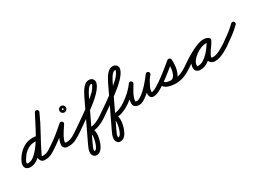

<svg xmlns="http://www.w3.org/2000/svg" viewBox="-52 -1368 3367 2485"><g transform="rotate(-30 1632.0 -126.0)"><path d="M337 -280Q349 -277 355 -266Q361 -255 358 -243Q355 -231 344 -225Q333 -219 321 -222Q293 -229 267 -229Q207 -229 158.5 -199.5Q110 -170 77 -122Q66 -106 52 -83.5Q38 -61 38 -41Q38 -34 44.5 -33Q51 -32 57 -32Q97 -32 136.5 -60.5Q176 -89 214.5 -137Q253 -185 288.5 -243Q324 -301 355.5 -360Q387 -419 413 -471Q439 -523 458 -558Q458 -558 458 -558Q458 -558 458 -558Q463 -569 475 -572.5Q487 -576 498 -570Q509 -565 512.5 -553Q516 -541 510 -530Q488 -489 460 -432Q432 -375 398.5 -312.5Q365 -250 326.5 -189.5Q288 -129 244.5 -80Q201 -31 154 -1.5Q107 28 57 28Q25 28 1.5 10.5Q-22 -7 -22 -41Q-22 -72 -6 -102Q10 -132 27 -156Q70 -216 131 -252.5Q192 -289 267 -289Q301 -289 337 -280Q337 -280 337 -280Q337 -280 337 -280ZM496 -571Q508 -566 512 -554.5Q516 -543 511 -532Q453 -402 383 -277.5Q313 -153 252 -24Q252 -24 254 -31Q255 -38 255 -37Q255 -30 256 -24.5Q257 -19 265 -19Q318 -19 361 -45.5Q404 -72 445 -101Q445 -101 445 -101Q445 -101 445 -101Q456 -109 468 -107Q480 -105 487 -95Q495 -84 493 -72Q491 -60 481 -53Q431 -17 380 12Q329 41 265 41Q230 41 212.5 18Q195 -5 195 -37Q195 -38 196 -43Q198 -49 198 -50Q258 -178 328 -302.5Q398 -427 457 -556Q462 -568 473.5 -572Q485 -576 496 -571Z M480 -52Q470 -45 457.5 -47.5Q445 -50 438 -60Q431 -70 433.5 -82.5Q436 -95 446 -102Q503 -141 558 -186Q613 -231 665 -277Q674 -286 685 -285Q696 -284 704 -278Q712 -271 714.5 -260.5Q717 -250 711 -239Q683 -195 653 -150.5Q623 -106 606 -57Q600 -38 600 -28.5Q600 -19 622 -19Q674 -19 721 -46Q768 -73 809 -102Q809 -102 809 -102Q809 -102 809 -102Q819 -109 831 -106.5Q843 -104 851 -94Q858 -84 855.5 -72Q853 -60 843 -52Q794 -18 739.5 11.5Q685 41 622 41Q576 41 557.5 23Q539 5 540.5 -24.5Q542 -54 556 -89Q570 -124 590 -159Q610 -194 629.5 -223.5Q649 -253 659 -271Q666 -282 677.5 -280.5Q689 -279 699 -271Q708 -264 711.5 -252.5Q715 -241 705 -233Q652 -185 595.5 -139Q539 -93 480 -52Q480 -52 480 -52Q480 -52 480 -52ZM783 -422Q780 -420 779.5 -416.5Q779 -413 779 -414Q779 -415 779.5 -411.5Q780 -408 783 -406Q785 -403 788.5 -402.5Q792 -402 791 -402Q790 -402 793.5 -402.5Q797 -403 799 -406Q802 -408 802.5 -411.5Q803 -415 803 -414Q803 -413 802.5 -416.5Q802 -420 799 -422Q797 -425 793.5 -425.5Q790 -426 791 -426Q792 -426 788.5 -425.5Q785 -425 783 -422ZM743 -414Q743 -434 757 -448Q771 -462 791 -462Q811 -462 825 -448Q839 -434 839 -414Q839 -394 825 -380Q811 -366 791 -366Q771 -366 757 -380Q743 -394 743 -414Z M843 -52Q833 -45 821 -47.5Q809 -50 801 -60Q794 -70 796.5 -82Q799 -94 809 -102Q891 -159 974.5 -216.5Q1058 -274 1136 -337Q1173 -368 1214 -407Q1255 -446 1275 -491Q1281 -505 1282 -509Q1283 -513 1271 -513Q1256 -513 1240.5 -499Q1225 -485 1211.5 -465.5Q1198 -446 1188 -426.5Q1178 -407 1172 -396Q1172 -396 1172 -396Q1172 -396 1172 -396Q1105 -256 1038 -116Q971 24 904 164Q895 184 884.5 207.5Q874 231 874 253Q874 255 874.5 258.5Q875 262 877 262Q896 262 910.5 240Q925 218 935.5 186Q946 154 951.5 125Q957 96 957 82Q957 66 953.5 47.5Q950 29 941 16Q932 3 941 -14Q949 -31 965 -31Q1022 -31 1070 -50.5Q1118 -70 1164 -102Q1164 -102 1164 -102Q1164 -102 1164 -102Q1174 -109 1186.5 -106.5Q1199 -104 1206 -94Q1213 -84 1210.5 -71.5Q1208 -59 1198 -52Q1144 -15 1087.5 7Q1031 29 965 29Q957 29 958.5 19.5Q960 10 965 -1Q971 -11 978.5 -17.5Q986 -24 990 -18Q1005 3 1011 30Q1017 57 1017 82Q1017 110 1008.5 150.5Q1000 191 983 230.5Q966 270 939.5 296Q913 322 877 322Q848 322 831 301.5Q814 281 814 253Q814 224 825.5 194.5Q837 165 850 138Q917 -2 984 -142Q1051 -282 1118 -422Q1118 -422 1118 -422Q1118 -422 1118 -422Q1132 -451 1153.5 -486Q1175 -521 1204 -546.5Q1233 -572 1270 -573Q1289 -573 1306.5 -565.5Q1324 -558 1333 -540Q1346 -516 1338 -487.5Q1330 -459 1309.5 -429.5Q1289 -400 1263.5 -373Q1238 -346 1213.5 -324.5Q1189 -303 1174 -291Q1095 -227 1010.5 -168.5Q926 -110 843 -52Q843 -52 843 -52Q843 -52 843 -52Z M1198 -52Q1188 -45 1176 -47.5Q1164 -50 1156 -60Q1149 -70 1151.5 -82Q1154 -94 1164 -102Q1246 -159 1329.5 -216.5Q1413 -274 1491 -337Q1528 -368 1569 -407Q1610 -446 1630 -491Q1636 -505 1637 -509Q1638 -513 1626 -513Q1611 -513 1595.5 -499Q1580 -485 1566.5 -465.5Q1553 -446 1543 -426.5Q1533 -407 1527 -396Q1527 -396 1527 -396Q1527 -396 1527 -396Q1460 -256 1393 -116Q1326 24 1259 164Q1250 184 1239.5 207.5Q1229 231 1229 253Q1229 255 1229.5 258.5Q1230 262 1232 262Q1251 262 1265.5 240Q1280 218 1290.5 186Q1301 154 1306.5 125Q1312 96 1312 82Q1312 66 1308.5 47.5Q1305 29 1296 16Q1287 3 1296 -14Q1304 -31 1320 -31Q1377 -31 1425 -50.5Q1473 -70 1519 -102Q1519 -102 1519 -102Q1519 -102 1519 -102Q1529 -109 1541.5 -106.5Q1554 -104 1561 -94Q1568 -84 1565.5 -71.5Q1563 -59 1553 -52Q1499 -15 1442.5 7Q1386 29 1320 29Q1312 29 1313.5 19.5Q1315 10 1320 -1Q1326 -11 1333.5 -17.5Q1341 -24 1345 -18Q1360 3 1366 30Q1372 57 1372 82Q1372 110 1363.5 150.5Q1355 191 1338 230.5Q1321 270 1294.5 296Q1268 322 1232 322Q1203 322 1186 301.5Q1169 281 1169 253Q1169 224 1180.5 194.5Q1192 165 1205 138Q1272 -2 1339 -142Q1406 -282 1473 -422Q1473 -422 1473 -422Q1473 -422 1473 -422Q1487 -451 1508.5 -486Q1530 -521 1559 -546.5Q1588 -572 1625 -573Q1644 -573 1661.5 -565.5Q1679 -558 1688 -540Q1701 -516 1693 -487.5Q1685 -459 1664.5 -429.5Q1644 -400 1618.5 -373Q1593 -346 1568.5 -324.5Q1544 -303 1529 -291Q1450 -227 1365.5 -168.5Q1281 -110 1198 -52Q1198 -52 1198 -52Q1198 -52 1198 -52Z M1510 -60Q1503 -70 1505.5 -82.5Q1508 -95 1518 -102Q1569 -137 1616 -180.5Q1663 -224 1699 -274Q1707 -286 1718.5 -287Q1730 -288 1739 -282Q1748 -276 1752 -265.5Q1756 -255 1749 -242Q1732 -212 1710 -176.5Q1688 -141 1672 -104Q1656 -67 1656 -32Q1656 -27 1665 -26Q1674 -25 1677 -25Q1700 -25 1730.5 -44.5Q1761 -64 1794 -94Q1827 -124 1857.5 -158Q1888 -192 1912.5 -222Q1937 -252 1950 -270Q1958 -282 1970 -282.5Q1982 -283 1991 -276Q2000 -269 2003.5 -257.5Q2007 -246 1997 -234Q1987 -222 1976.5 -209Q1966 -196 1958 -182Q1958 -182 1958 -182Q1958 -183 1958 -183Q1940 -148 1919 -109Q1898 -70 1898 -30Q1898 -25 1899 -24Q1899 -24 1898 -24Q1898 -25 1898 -25Q1901 -19 1898 -20.5Q1895 -22 1893.5 -24.5Q1892 -27 1897 -27Q1916 -27 1945 -41Q1974 -55 2002 -73Q2030 -91 2046 -102Q2046 -102 2046 -102Q2046 -102 2046 -102Q2056 -109 2068 -106.5Q2080 -104 2088 -94Q2095 -84 2092.5 -72Q2090 -60 2080 -52Q2059 -37 2026.5 -17Q1994 3 1959.5 18Q1925 33 1897 33Q1861 33 1846 5Q1846 5 1846 4Q1845 4 1845 4Q1838 -11 1838 -30Q1838 -79 1860.5 -124Q1883 -169 1906 -211Q1906 -211 1906 -212Q1906 -212 1906 -212Q1915 -228 1927 -242.5Q1939 -257 1951 -272Q1960 -283 1971.5 -283.5Q1983 -284 1992 -277Q2001 -270 2004 -259Q2007 -248 1998 -236Q1981 -211 1953.5 -176.5Q1926 -142 1891.5 -105.5Q1857 -69 1819.5 -37Q1782 -5 1745.5 15Q1709 35 1677 35Q1647 35 1621.5 19Q1596 3 1596 -32Q1596 -74 1612.5 -115.5Q1629 -157 1653 -196.5Q1677 -236 1697 -272Q1704 -284 1716 -285Q1728 -286 1737 -280Q1747 -273 1751.5 -262Q1756 -251 1747 -240Q1708 -185 1657.5 -137.5Q1607 -90 1552 -52Q1542 -45 1529.5 -47.5Q1517 -50 1510 -60Z M2079 -52Q2069 -45 2056.5 -47.5Q2044 -50 2037 -60Q2030 -70 2032.5 -82.5Q2035 -95 2045 -102Q2107 -145 2166.5 -192.5Q2226 -240 2284 -288Q2296 -298 2313 -291Q2331 -284 2333 -268Q2336 -239 2334.5 -201Q2333 -163 2324.5 -124Q2316 -85 2298.5 -51.5Q2281 -18 2254 2.5Q2227 23 2188 23Q2152 23 2114 11.5Q2076 0 2053 -32Q2045 -44 2048.5 -55.5Q2052 -67 2061 -74Q2070 -80 2082 -79.5Q2094 -79 2103 -66Q2114 -50 2138 -42Q2162 -34 2188.5 -31.5Q2215 -29 2232 -29Q2285 -29 2337.5 -50Q2390 -71 2433 -101Q2433 -101 2433 -101Q2433 -101 2433 -101Q2443 -109 2455 -107Q2467 -105 2474 -94Q2482 -84 2480 -72Q2478 -60 2467 -53Q2417 -17 2356 7Q2295 31 2232 31Q2203 31 2168.5 26Q2134 21 2103 7.5Q2072 -6 2053 -32Q2045 -44 2048.5 -55.5Q2052 -67 2061 -74Q2070 -80 2082 -79.5Q2094 -79 2103 -66Q2115 -48 2141 -42.5Q2167 -37 2188 -37Q2212 -37 2228.5 -54.5Q2245 -72 2255 -99.5Q2265 -127 2269.5 -158Q2274 -189 2274.5 -216.5Q2275 -244 2273 -261Q2272 -268 2282 -268Q2292 -268 2303 -264Q2314 -259 2321 -252.5Q2328 -246 2322 -241Q2263 -193 2202.5 -144.5Q2142 -96 2079 -52Q2079 -52 2079 -52Q2079 -52 2079 -52Z M2425 -60Q2418 -70 2420.5 -82Q2423 -94 2433 -102Q2466 -125 2514 -156.5Q2562 -188 2616.5 -217.5Q2671 -247 2723.5 -267Q2776 -287 2818 -287Q2837 -287 2856 -282Q2875 -277 2890 -265Q2902 -257 2903 -245.5Q2904 -234 2898 -225Q2892 -216 2881 -212Q2870 -208 2858 -215Q2839 -226 2816 -226Q2785 -226 2744 -209.5Q2703 -193 2664.5 -165Q2626 -137 2601 -103Q2576 -69 2576 -34Q2576 -24 2580 -23.5Q2584 -23 2595 -23Q2633 -23 2671.5 -47Q2710 -71 2744.5 -107.5Q2779 -144 2806 -183Q2833 -222 2850 -252Q2857 -266 2869 -268Q2881 -270 2890 -264Q2900 -259 2905 -248Q2910 -237 2902 -224Q2893 -206 2875 -180.5Q2857 -155 2838 -126.5Q2819 -98 2805.5 -73Q2792 -48 2792 -32Q2792 -28 2801.5 -26.5Q2811 -25 2813 -25Q2843 -25 2876.5 -37Q2910 -49 2942 -67Q2974 -85 2998 -102Q2998 -102 2998 -102Q2998 -102 2998 -102Q3008 -109 3020 -106.5Q3032 -104 3040 -94Q3047 -84 3044.5 -72Q3042 -60 3032 -52Q3003 -32 2966 -12Q2929 8 2889.5 21.5Q2850 35 2813 35Q2783 35 2757.5 18.5Q2732 2 2732 -32Q2732 -59 2745 -87.5Q2758 -116 2777.5 -145Q2797 -174 2816.5 -201Q2836 -228 2850 -252Q2857 -266 2869 -268Q2881 -270 2890 -264Q2900 -259 2905 -248Q2910 -237 2902 -224Q2881 -185 2849 -140Q2817 -95 2776 -54.5Q2735 -14 2689 11.5Q2643 37 2595 37Q2560 37 2538 19.5Q2516 2 2516 -34Q2516 -72 2535.5 -108.5Q2555 -145 2587.5 -177Q2620 -209 2659.5 -233.5Q2699 -258 2740 -272Q2781 -286 2816 -286Q2855 -286 2888 -267Q2900 -260 2901 -248Q2902 -236 2896 -226Q2890 -217 2878.5 -212.5Q2867 -208 2856 -217Q2847 -222 2837 -224.5Q2827 -227 2818 -227Q2791 -227 2754.5 -214Q2718 -201 2677 -180Q2636 -159 2596 -135.5Q2556 -112 2522.5 -89.5Q2489 -67 2467 -52Q2457 -45 2445 -47.5Q2433 -50 2425 -60Z M2991 -58Q2983 -68 2985 -80.5Q2987 -93 2998 -100Q3058 -143 3120 -187.5Q3182 -232 3235 -285Q3235 -285 3235 -285Q3235 -285 3235 -285Q3243 -294 3255.5 -294Q3268 -294 3277 -285Q3286 -277 3286 -264.5Q3286 -252 3277 -243Q3223 -188 3159 -142Q3095 -96 3032 -51Q3022 -44 3010 -46Q2998 -48 2991 -58Z"/></g></svg>

Font: FRB American Cursive Guidelines
Style: Bold Italic
Weight: 700
Italic angle: -25°
Version: Version 2.0;Modular Font Editor K font №1